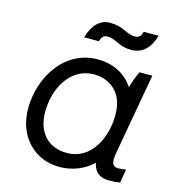

<svg xmlns="http://www.w3.org/2000/svg" viewBox="-106 -800 829 897"><g transform="rotate(15 308.0 -351.5)"><path d="M501 5C521 5 536 4 555 1L566 -65C554 -62 543 -61 530 -61C502 -61 492 -77 501 -127L571 -520H509C497 -495 486 -466 479 -440C443 -495 383 -528 306 -528C145 -528 50 -373 50 -222C50 -88 140 4 261 4C324 4 379 -19 422 -59C429 -18 455 5 501 5ZM309 -456C353 -456 452 -432 452 -298C452 -190 397 -68 278 -68C187 -68 131 -129 131 -228C131 -338 190 -456 309 -456ZM217 -611H288C293 -629 301 -643 322 -643C342 -643 361 -634 376 -627C399 -616 418 -611 444 -611C497 -611 534 -646 551 -708H479C474 -686 463 -676 445 -676C428 -676 413 -681 392 -691C369 -702 348 -708 315 -708C269 -708 233 -671 217 -611Z"/></g></svg>

Font: Fixel Text 20240404
Style: Italic
Weight: 400
Width: 4
Italic angle: -10°
Designer: AlfaBravo + MacPaw
Foundry: Kyrylo Tkachov, Marchela Mozhyna, Serhii Makarenko, Maria Weinstein, Zakhar Kryvoshyya
Version: Version 1.211;Glyphs 3.2 (3225)